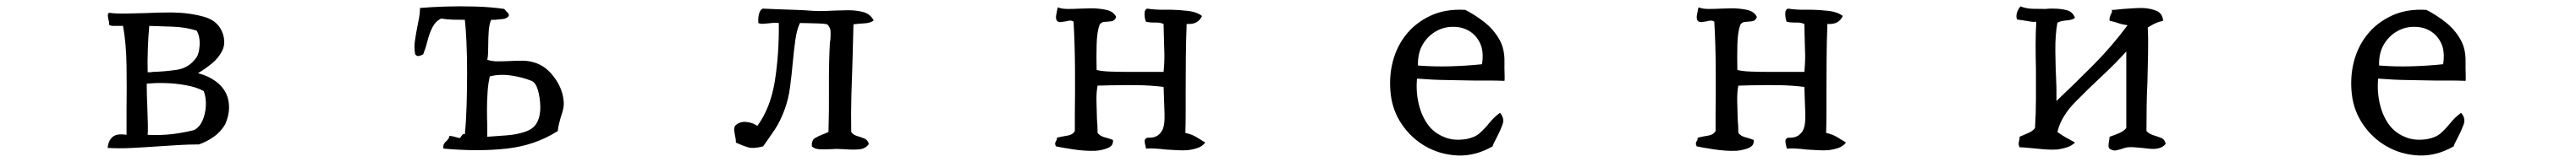

<svg xmlns="http://www.w3.org/2000/svg" viewBox="-20 -509 8040 507"><path d="M686 -216Q695 -197 695 -172.5Q695 -148 683 -120Q668 -95 646 -80Q624 -65 601 -57Q569 -57 537 -55Q505 -53 474 -51Q432 -48 392.5 -46Q353 -44 316 -46Q318 -69 331.5 -80.5Q345 -92 375 -87Q375 -106 375 -126Q375 -146 375 -168Q376 -234 375 -303.5Q374 -373 364 -428Q360 -428 356.5 -428Q353 -428 349 -428Q340 -428 332.5 -428Q325 -428 320 -432Q321 -437 320 -441.5Q319 -446 318 -450Q317 -455 316.5 -460Q316 -465 320 -469Q342 -466 371 -466.5Q400 -467 432 -468Q453 -469 475 -469.5Q497 -470 518 -470Q574 -469 618.5 -456Q663 -443 676 -402Q685 -373 673.5 -350Q662 -327 641 -310Q620 -293 598 -280Q629 -272 652 -255.5Q675 -239 686 -216ZM616 -224Q594 -236 562 -242Q530 -248 497 -249Q464 -250 438 -247Q438 -230 438.5 -210Q439 -190 440 -170Q441 -144 441.5 -121.5Q442 -99 441 -87Q483 -85 519 -89.5Q555 -94 586 -102Q603 -111 612 -131.5Q621 -152 622.5 -177Q624 -202 616 -224ZM594 -413Q560 -424 520 -425.5Q480 -427 446 -428Q443 -399 441.5 -356.5Q440 -314 441 -283Q445 -283 449 -283Q453 -283 457 -284Q495 -285 531.5 -290.5Q568 -296 590 -325Q601 -337 603 -365.5Q605 -394 594 -413Z M1739 -196Q1741 -182 1738 -168.5Q1735 -155 1730 -141Q1727 -130 1724.5 -120Q1722 -110 1721 -99Q1651 -54 1562 -44Q1473 -34 1364 -44Q1363 -54 1366 -59Q1369 -64 1374 -68Q1377 -71 1379.5 -74.5Q1382 -78 1383 -84Q1391 -83 1398.5 -81Q1406 -79 1413 -77Q1417 -77 1420 -83Q1422 -86 1424 -88Q1426 -90 1431 -89Q1435 -129 1436.5 -179.5Q1438 -230 1438 -282Q1438 -334 1436 -377.5Q1434 -421 1431 -447Q1412 -447 1393 -447.5Q1374 -448 1357 -451Q1339 -442 1329.5 -423Q1320 -404 1314.5 -381.5Q1309 -359 1301 -339Q1296 -336 1288.5 -334Q1281 -332 1276 -339Q1272 -360 1275 -380.5Q1278 -401 1282 -422Q1285 -437 1288 -452.5Q1291 -468 1291 -484Q1324 -487 1370 -488.5Q1416 -490 1465 -488.5Q1514 -487 1554 -481Q1556 -478 1561 -473Q1564 -470 1566.5 -467Q1569 -464 1568 -459Q1562 -451 1550 -449.5Q1538 -448 1524 -447Q1517 -447 1513 -447Q1507 -433 1505.5 -411.5Q1504 -390 1504 -369Q1504 -355 1503.5 -342.5Q1503 -330 1501 -322Q1515 -317 1533.5 -317Q1552 -317 1571 -318Q1591 -319 1610 -319Q1629 -319 1646 -314Q1682 -304 1708.5 -269Q1735 -234 1739 -196ZM1658 -129Q1667 -148 1666.5 -175.5Q1666 -203 1659 -227Q1652 -251 1639 -256Q1612 -267 1576.5 -272.5Q1541 -278 1509 -270Q1504 -250 1502 -222Q1500 -194 1500 -165.5Q1500 -137 1501 -114Q1501 -103 1501 -94.5Q1501 -86 1501 -81Q1530 -83 1562.5 -85.5Q1595 -88 1621.5 -97.5Q1648 -107 1658 -129Z M2707 -445Q2697 -437 2679 -436Q2661 -435 2644 -433Q2643 -404 2642.5 -375.5Q2642 -347 2641 -318Q2639 -265 2637.5 -210Q2636 -155 2637 -96Q2643 -87 2655 -83.5Q2667 -80 2678 -75.5Q2689 -71 2692 -58Q2681 -43 2660.5 -41.5Q2640 -40 2616 -42Q2610 -42 2604 -42.5Q2598 -43 2592 -43Q2586 -43 2580.5 -42.5Q2575 -42 2570 -42Q2553 -41 2537.5 -42Q2522 -43 2514 -51Q2513 -70 2523.5 -76.5Q2534 -83 2547 -88Q2552 -90 2557 -92Q2562 -94 2566 -96Q2568 -161 2567.5 -233.5Q2567 -306 2570 -367Q2570 -372 2570.5 -376.5Q2571 -381 2572 -385Q2573 -399 2572.5 -411Q2572 -423 2562 -433Q2554 -435 2537.5 -435.5Q2521 -436 2504 -436.5Q2487 -437 2477 -437Q2467 -416 2462.5 -383.5Q2458 -351 2454.5 -312.5Q2451 -274 2446 -236Q2441 -198 2429 -166Q2416 -130 2399 -104.5Q2382 -79 2362 -51Q2332 -43 2315 -48Q2298 -53 2281 -61Q2278 -62 2277 -63Q2277 -70 2276 -76Q2275 -82 2274 -86Q2273 -93 2272 -99.5Q2271 -106 2274 -115Q2288 -129 2308 -127.5Q2328 -126 2344 -115Q2385 -171 2398.5 -255Q2412 -339 2411 -437Q2402 -438 2394 -437.5Q2386 -437 2379 -436Q2370 -435 2362 -434.5Q2354 -434 2347 -437Q2346 -450 2348 -460.5Q2350 -471 2355 -478Q2357 -479 2358 -480.5Q2359 -482 2362 -482Q2381 -481 2409 -480Q2437 -479 2466 -478Q2495 -477 2518 -475Q2535 -474 2552.5 -474.5Q2570 -475 2587 -476Q2597 -476 2607 -476.5Q2617 -477 2627 -477Q2654 -477 2675.5 -471Q2697 -465 2707 -445Z M3742 -63Q3733 -51 3718.5 -46Q3704 -41 3687 -39Q3671 -38 3654 -39Q3637 -40 3619 -41Q3603 -43 3587 -44Q3571 -45 3557 -44Q3557 -47 3555 -54Q3553 -61 3553 -68Q3553 -75 3561 -78Q3582 -77 3593.5 -85Q3605 -93 3610 -106Q3616 -121 3615 -153.5Q3614 -186 3613 -211Q3613 -219 3612.5 -226Q3612 -233 3612 -237Q3572 -242 3529.5 -242.5Q3487 -243 3445 -242Q3435 -242 3425.5 -241.5Q3416 -241 3406 -241Q3402 -221 3402.5 -193.5Q3403 -166 3404 -137Q3405 -126 3405.5 -115Q3406 -104 3406 -93Q3414 -83 3427.5 -79.5Q3441 -76 3454 -71Q3456 -54 3439.5 -46.5Q3423 -39 3399 -37Q3367 -36 3330.5 -41.5Q3294 -47 3276 -51Q3273 -57 3273.5 -60.5Q3274 -64 3276 -67Q3280 -73 3279 -78Q3295 -82 3311.5 -84.5Q3328 -87 3335 -99Q3335 -111 3335 -125.5Q3335 -140 3335 -156Q3336 -217 3335.5 -294.5Q3335 -372 3331 -441Q3326 -445 3319.5 -444.5Q3313 -444 3306 -442Q3299 -441 3291.5 -440Q3284 -439 3279 -444Q3275 -451 3276.5 -460Q3278 -469 3280 -479Q3281 -484 3282 -486Q3294 -481 3312.5 -481Q3331 -481 3351 -482Q3360 -482 3368.5 -482.5Q3377 -483 3385 -483Q3411 -483 3433.5 -478Q3456 -473 3464 -456Q3460 -444 3449 -442.5Q3438 -441 3427.5 -440.5Q3417 -440 3412 -431Q3404 -409 3403 -369Q3402 -329 3403 -290Q3418 -286 3445.5 -285Q3473 -284 3504 -284Q3535 -284 3561 -284Q3579 -284 3592.5 -284Q3606 -284 3612 -284Q3615 -313 3614.5 -339.5Q3614 -366 3613 -394Q3613 -404 3612.5 -414Q3612 -424 3612 -434Q3601 -439 3585.5 -438.5Q3570 -438 3557 -441Q3553 -450 3552.5 -464.5Q3552 -479 3561 -482Q3587 -478 3617.5 -478.5Q3648 -479 3676 -476Q3693 -475 3707.5 -471Q3722 -467 3732 -459Q3726 -446 3715 -439.5Q3704 -433 3684 -434Q3682 -382 3681.5 -327Q3681 -272 3681 -219Q3681 -185 3681 -153.5Q3681 -122 3680 -93Q3699 -89 3713.5 -80.5Q3728 -72 3742 -63Z M4676 -256Q4650 -257 4626 -257Q4602 -257 4578 -257Q4538 -258 4495.5 -258.5Q4453 -259 4403 -263Q4399 -217 4410.5 -175.5Q4422 -134 4447 -107Q4467 -87 4494.5 -77.5Q4522 -68 4558 -74Q4584 -79 4599.5 -93Q4615 -107 4629 -124.5Q4643 -142 4662 -156Q4677 -139 4670 -119.5Q4663 -100 4653 -81Q4649 -73 4645 -65.5Q4641 -58 4639 -51Q4585 -20 4529.5 -22.5Q4474 -25 4428 -52Q4385 -77 4356 -119.5Q4327 -162 4321 -214Q4315 -267 4327 -314.5Q4339 -362 4367 -398Q4397 -437 4444.5 -459.5Q4492 -482 4554 -478Q4585 -462 4613 -440Q4641 -418 4659 -387.5Q4677 -357 4676 -315Q4676 -311 4676 -306Q4676 -301 4676 -295Q4676 -284 4676.5 -272.5Q4677 -261 4676 -256ZM4606 -308Q4612 -348 4600 -373.5Q4588 -399 4566 -412Q4544 -425 4518 -425Q4489 -426 4463 -411.5Q4437 -397 4421 -370Q4405 -343 4406 -304Q4456 -300 4507.5 -301.5Q4559 -303 4606 -308Z M5742 -63Q5733 -51 5718.5 -46Q5704 -41 5687 -39Q5671 -38 5654 -39Q5637 -40 5619 -41Q5603 -43 5587 -44Q5571 -45 5557 -44Q5557 -47 5555 -54Q5553 -61 5553 -68Q5553 -75 5561 -78Q5582 -77 5593.5 -85Q5605 -93 5610 -106Q5616 -121 5615 -153.5Q5614 -186 5613 -211Q5613 -219 5612.5 -226Q5612 -233 5612 -237Q5572 -242 5529.5 -242.5Q5487 -243 5445 -242Q5435 -242 5425.5 -241.5Q5416 -241 5406 -241Q5402 -221 5402.5 -193.5Q5403 -166 5404 -137Q5405 -126 5405.5 -115Q5406 -104 5406 -93Q5414 -83 5427.5 -79.5Q5441 -76 5454 -71Q5456 -54 5439.5 -46.5Q5423 -39 5399 -37Q5367 -36 5330.5 -41.5Q5294 -47 5276 -51Q5273 -57 5273.5 -60.5Q5274 -64 5276 -67Q5280 -73 5279 -78Q5295 -82 5311.5 -84.5Q5328 -87 5335 -99Q5335 -111 5335 -125.5Q5335 -140 5335 -156Q5336 -217 5335.5 -294.5Q5335 -372 5331 -441Q5326 -445 5319.5 -444.5Q5313 -444 5306 -442Q5299 -441 5291.5 -440Q5284 -439 5279 -444Q5275 -451 5276.5 -460Q5278 -469 5280 -479Q5281 -484 5282 -486Q5294 -481 5312.5 -481Q5331 -481 5351 -482Q5360 -482 5368.5 -482.5Q5377 -483 5385 -483Q5411 -483 5433.5 -478Q5456 -473 5464 -456Q5460 -444 5449 -442.5Q5438 -441 5427.5 -440.5Q5417 -440 5412 -431Q5404 -409 5403 -369Q5402 -329 5403 -290Q5418 -286 5445.5 -285Q5473 -284 5504 -284Q5535 -284 5561 -284Q5579 -284 5592.5 -284Q5606 -284 5612 -284Q5615 -313 5614.5 -339.5Q5614 -366 5613 -394Q5613 -404 5612.5 -414Q5612 -424 5612 -434Q5601 -439 5585.5 -438.5Q5570 -438 5557 -441Q5553 -450 5552.5 -464.5Q5552 -479 5561 -482Q5587 -478 5617.5 -478.5Q5648 -479 5676 -476Q5693 -475 5707.5 -471Q5722 -467 5732 -459Q5726 -446 5715 -439.5Q5704 -433 5684 -434Q5682 -382 5681.5 -327Q5681 -272 5681 -219Q5681 -185 5681 -153.5Q5681 -122 5680 -93Q5699 -89 5713.5 -80.5Q5728 -72 5742 -63Z M6740 -59Q6733 -50 6723 -46.5Q6713 -43 6701 -43Q6693 -43 6684 -44Q6675 -45 6667 -46Q6655 -47 6643.5 -48Q6632 -49 6621 -48Q6615 -47 6610 -45.5Q6605 -44 6600 -42Q6592 -40 6585.5 -38.5Q6579 -37 6572 -40Q6561 -43 6561.5 -53Q6562 -63 6564 -73Q6565 -79 6565 -81Q6580 -86 6594 -92Q6608 -98 6617 -108V-348Q6583 -310 6539.5 -269.5Q6496 -229 6457 -189Q6438 -170 6423 -146Q6408 -122 6402 -96Q6415 -86 6429 -78.5Q6443 -71 6457 -63Q6447 -53 6432 -48Q6417 -43 6400 -41Q6382 -40 6362.5 -41.5Q6343 -43 6325 -45Q6314 -46 6303.5 -47Q6293 -48 6284 -48Q6281 -54 6281 -58Q6281 -62 6282 -67Q6283 -70 6283.5 -73Q6284 -76 6284 -81Q6297 -87 6310.5 -92.5Q6324 -98 6332 -108Q6335 -153 6335 -200Q6335 -247 6335 -292Q6334 -332 6334 -369.5Q6334 -407 6336 -441Q6330 -440 6321.5 -441Q6313 -442 6303 -444Q6297 -445 6290 -446Q6283 -447 6276 -448Q6272 -458 6276 -470Q6280 -482 6287 -489Q6304 -482 6325 -481.5Q6346 -481 6366 -481Q6372 -482 6378 -482Q6384 -482 6390 -482Q6413 -482 6431.5 -477Q6450 -472 6457 -453Q6447 -446 6430 -445Q6413 -444 6402 -438Q6395 -400 6395.5 -350.5Q6396 -301 6398 -259Q6399 -239 6399 -222Q6399 -205 6399 -193Q6458 -249 6515 -306.5Q6572 -364 6621 -430Q6605 -432 6592.5 -436.5Q6580 -441 6565 -444Q6564 -451 6565.5 -455Q6567 -459 6568 -462Q6570 -466 6571.5 -469.5Q6573 -473 6572 -478Q6579 -478 6588 -479Q6597 -480 6607 -481Q6622 -482 6637 -483Q6652 -484 6667 -484Q6693 -483 6711.5 -475Q6730 -467 6732 -444Q6718 -441 6706.5 -435.5Q6695 -430 6684 -423Q6686 -387 6685 -343Q6684 -299 6683 -252Q6681 -213 6680.5 -174.5Q6680 -136 6680 -99Q6688 -90 6701 -86Q6714 -82 6725.5 -77.5Q6737 -73 6740 -59Z M7676 -256Q7650 -257 7626 -257Q7602 -257 7578 -257Q7538 -258 7495.5 -258.5Q7453 -259 7403 -263Q7399 -217 7410.5 -175.5Q7422 -134 7447 -107Q7467 -87 7494.5 -77.5Q7522 -68 7558 -74Q7584 -79 7599.5 -93Q7615 -107 7629 -124.5Q7643 -142 7662 -156Q7677 -139 7670 -119.5Q7663 -100 7653 -81Q7649 -73 7645 -65.5Q7641 -58 7639 -51Q7585 -20 7529.5 -22.5Q7474 -25 7428 -52Q7385 -77 7356 -119.5Q7327 -162 7321 -214Q7315 -267 7327 -314.5Q7339 -362 7367 -398Q7397 -437 7444.5 -459.5Q7492 -482 7554 -478Q7585 -462 7613 -440Q7641 -418 7659 -387.5Q7677 -357 7676 -315Q7676 -311 7676 -306Q7676 -301 7676 -295Q7676 -284 7676.5 -272.5Q7677 -261 7676 -256ZM7606 -308Q7612 -348 7600 -373.5Q7588 -399 7566 -412Q7544 -425 7518 -425Q7489 -426 7463 -411.5Q7437 -397 7421 -370Q7405 -343 7406 -304Q7456 -300 7507.5 -301.5Q7559 -303 7606 -308Z"/></svg>

Font: Yuji Syuku
Style: Regular
Weight: 400
Designer: Kataoka Yuji
Foundry: Kinuta Font Factory
Version: Version 3.002